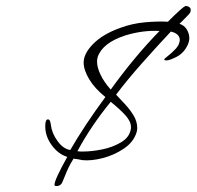

<svg xmlns="http://www.w3.org/2000/svg" viewBox="-20 -552 661 645"><path d="M170 73Q163 73 163 69Q163 52 206 -25Q176 -34 154 -64Q132 -94 132 -128Q132 -151 141 -151Q149 -151 151 -132Q154 -105 173 -78.5Q192 -52 216 -48Q239 -88 269.5 -134Q300 -180 334 -226Q298 -255 279.5 -286Q261 -317 261 -342Q261 -372 293 -404.5Q325 -437 383 -458Q423 -473 466.5 -477Q510 -481 544 -479Q567 -502 583.5 -517Q600 -532 605 -532Q626 -529 619 -510Q617 -506 607 -496Q597 -486 583 -472Q599 -467 607.5 -453Q616 -439 616 -424Q616 -414 611 -402Q598 -374 574 -361.5Q550 -349 539 -349Q532 -349 532 -352Q532 -355 538 -359Q579 -391 582 -408Q584 -414 584 -417Q584 -439 554 -446Q507 -396 456.5 -339Q406 -282 370 -234Q382 -221 399 -203Q416 -185 428.5 -164.5Q441 -144 441 -122Q441 -118 440.5 -115Q440 -112 439 -108Q429 -75 396.5 -53Q364 -31 325.5 -21Q287 -11 257 -14Q249 -16 241.5 -17Q234 -18 227 -19Q217 -3 210.5 10.5Q204 24 199 37Q195 47 189.5 60Q184 73 170 73ZM352 -251Q390 -304 431.5 -354Q473 -404 516 -448Q460 -451 401 -433Q324 -408 308 -360Q307 -356 306.5 -352.5Q306 -349 306 -345Q306 -326 317.5 -301.5Q329 -277 352 -251ZM260 -43Q288 -43 323 -50Q358 -57 386 -73.5Q414 -90 419 -116Q420 -119 420 -125Q420 -144 401.5 -164.5Q383 -185 352 -210Q285 -128 240 -44Q245 -43 249.5 -43Q254 -43 260 -43Z"/></svg>

Font: WindSong
Style: Regular
Weight: 400
Designer: Robert E. Leuschke
Foundry: Robert E. Leuschke
Version: Version 1.010; ttfautohint (v1.8.3)